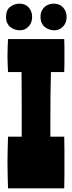

<svg xmlns="http://www.w3.org/2000/svg" viewBox="-20 -1032 395 1052"><path d="M99 -283V-445Q99 -509 98.5 -554Q98 -599 98 -637H24Q23 -660 22 -682Q21 -704 21 -727Q21 -750 22 -773Q23 -796 24 -818H332Q333 -795 333 -772.5Q333 -750 333 -727Q333 -704 333 -682Q333 -660 332 -637H259Q257 -570 256.5 -505Q256 -440 256 -360V-283H332Q333 -247 333 -212Q333 -177 333 -141Q333 -106 333 -70.5Q333 -35 332 0H24Q23 -35 22 -70.5Q21 -106 21 -141Q21 -177 22 -212Q23 -247 24 -283ZM13 -939Q13 -978 36.5 -995Q60 -1012 87 -1012Q119 -1012 137.5 -991Q156 -970 156 -939Q156 -907 136.5 -886.5Q117 -866 88 -866Q76 -866 63 -870Q50 -874 38.5 -882.5Q27 -891 20 -905Q13 -919 13 -939ZM202 -940Q202 -959 208.5 -972.5Q215 -986 225.5 -995Q236 -1004 249 -1008Q262 -1012 275 -1012Q307 -1012 326 -991Q345 -970 345 -939Q345 -907 325.5 -886.5Q306 -866 277 -866Q265 -866 252 -870Q239 -874 227.5 -882.5Q216 -891 209 -905Q202 -919 202 -940Z"/></svg>

Font: Ranchers
Style: Regular
Weight: 400
Designer: Pablo Impallari, Brenda Gallo
Foundry: Pablo Impallari, Brenda Gallo
Version: Version 1.000; ttfautohint (v0.8) -G 200 -r 50